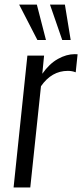

<svg xmlns="http://www.w3.org/2000/svg" viewBox="-20 -822 360 842"><path d="M144 -646.5 64 -801.8H141.6L181.6 -646.5ZM252.9 -646.5 199.2 -801.8H264.6L290 -646.5ZM39.6 0 100.1 -578.1H173.3L165.5 -498.5Q196.3 -542.5 233.9 -563.5Q271.5 -584.5 307.6 -584.5Q315.9 -584.5 320.3 -584L312 -504.9Q296.4 -511.2 277.3 -511.2Q206.5 -511.2 159.7 -443.8L112.8 0Z"/></svg>

Font: Oswald
Style: Light
Weight: 300
Designer: Vernon Adams
Foundry: Vernon Adams
Version: 3.0; ttfautohint (v0.95.6-bc232) -l 8 -r 50 -G 200 -x 0 -w "